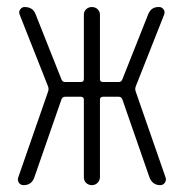

<svg xmlns="http://www.w3.org/2000/svg" viewBox="-20 -540 540 560"><path d="M48.8 0Q40 0 35.2 -6.8Q30.3 -13.7 33.2 -22.5L120.1 -272.5Q123 -280.3 120.1 -288.1L37.1 -498Q34.2 -505.9 39.1 -512.7Q43.9 -519.5 51.8 -519.5Q76.2 -519.5 84 -498L159.2 -308.6Q162.1 -300.8 169.9 -300.8H215.8Q224.6 -300.8 224.6 -309.6V-497.1Q224.6 -506.8 231.4 -513.2Q238.3 -519.5 248 -519.5Q257.8 -519.5 264.6 -513.2Q271.5 -506.8 271.5 -497.1V-309.6Q271.5 -300.8 280.3 -300.8H326.2Q334 -300.8 336.9 -308.6L412.1 -498Q420.9 -520.5 444.3 -519.5Q452.1 -519.5 457 -512.7Q461.9 -505.9 459 -498L376 -288.1Q373 -280.3 376 -272.5L462.9 -22.5Q465.8 -14.6 460.9 -7.3Q456.1 0 447.3 0Q424.8 0 416 -22.5L336.9 -250Q334 -257.8 326.2 -257.8H280.3Q271.5 -257.8 271.5 -249V-23.4Q271.5 -13.7 264.6 -6.8Q257.8 0 248 0Q238.3 0 231.4 -6.3Q224.6 -12.7 224.6 -23.4V-249Q224.6 -257.8 215.8 -257.8H169.9Q162.1 -257.8 159.2 -250L80.1 -22.5Q72.3 0 48.8 0Z"/></svg>

Font: Rounded Mgen+ 2m light
Style: Regular
Weight: 200
Designer: [Source Han Sans]
Ryoko NISHIZUKA  (kana & ideographs); Paul D. Hunt (Latin, Greek & Cyrillic); Wenlong ZHANG  (bopomofo
Version: Version 1.059.20150602